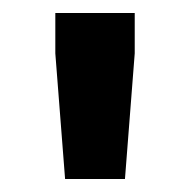

<svg xmlns="http://www.w3.org/2000/svg" viewBox="-20 -708 292 295"><path d="M80 -433 65 -626V-688H187V-626L172 -433Z"/></svg>

Font: Saira SemiBold
Style: Regular
Weight: 600
Designer: Hector Gatti with collaboration of the Omnibus-Type team
Foundry: Omnibus-Type
Version: Version 1.100; ttfautohint (v1.8.3)